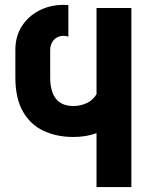

<svg xmlns="http://www.w3.org/2000/svg" viewBox="-20 -755 598 775"><path d="M369.6 -722.7H510.3V0H369.6V-217.8Q329.1 -202.1 275.9 -202.1Q209.5 -202.1 156.5 -226.6Q103.5 -251 72.8 -304.2Q42 -357.4 42 -443.4V-553.7Q42 -608.4 68.1 -649.2Q94.2 -689.9 138.4 -712.6Q182.6 -735.4 236.8 -735.4Q248 -735.4 255.9 -734.4V-606.9Q247.6 -610.4 236.8 -610.4Q212.9 -610.4 197.8 -594.5Q182.6 -578.6 182.6 -553.7V-443.4Q182.6 -327.1 275.9 -327.1Q305.7 -327.1 330.3 -338.9Q355 -350.6 369.6 -374.5Z"/></svg>

Font: Giphurs
Style: Bold
Weight: 700
Version: Version 0.920; ttfautohint (v1.8.4.7-5d5b)